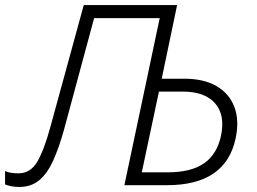

<svg xmlns="http://www.w3.org/2000/svg" viewBox="-59 -734 1017 761"><path d="M17 7Q2 7 -12.5 4.5Q-27 2 -39 -3V-56Q-25 -50 -11 -48.5Q3 -47 14 -47Q62 -47 89 -93.5Q116 -140 141 -232L273 -714H643L582 -422H672Q749 -422 799.5 -392.5Q850 -363 870 -310Q890 -257 875 -186Q836 0 603 0H434L574 -662H314L195 -221Q175 -149 152 -98Q129 -47 97 -20Q65 7 17 7ZM503 -51H606Q698 -51 749.5 -86.5Q801 -122 817 -196Q834 -278 793.5 -324.5Q753 -371 665 -371H571Z"/></svg>

Font: Noto Sans Light
Style: Italic
Weight: 300
Italic angle: -12°
Designer: Monotype Design Team
Foundry: Monotype Imaging Inc.
Version: Version 2.013; ttfautohint (v1.8.4.7-5d5b)